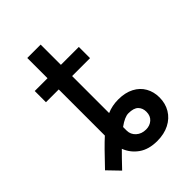

<svg xmlns="http://www.w3.org/2000/svg" viewBox="-198 -748 851 851"><g transform="rotate(-45 227.5 -323.0)"><path d="M214.8 -657.2V-530.3H327.1V-460H214.8V-228Q247.6 -242.2 286.1 -242.2Q329.1 -242.2 359.9 -226.1Q390.6 -210 406.2 -182.1Q421.9 -154.3 421.9 -119.1Q421.9 -81.5 404.3 -52Q386.7 -22.5 354.2 -5.9Q321.8 10.7 278.3 10.7Q225.6 10.7 191.7 -13.2Q157.7 -37.1 142.6 -76.2Q119.1 -53.2 75.2 -6.8L22.5 -61.5Q63.5 -104.5 86.9 -128.4Q110.4 -152.3 130.9 -170.9V-460H50.8V-530.3H130.9V-657.2ZM279.3 -60.5Q303.2 -60.5 319.6 -75Q335.9 -89.4 335.9 -115.2Q335.9 -138.2 321.8 -152.6Q307.6 -167 274.4 -167Q251 -167 214.8 -140.6V-118.2Q214.8 -93.8 233.2 -77.1Q251.5 -60.5 279.3 -60.5Z"/></g></svg>

Font: Pretendard
Style: Regular
Weight: 400
Designer: Base glyphs from Inter by Rasmus Andersson; Hangeul glyphs from Noto Sans CJK(Source Han Sans) by Jang Soo-young and Kan
Foundry: Kil Hyung-jin
Version: Version 1.309